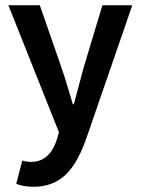

<svg xmlns="http://www.w3.org/2000/svg" viewBox="-20 -512 537 733"><path d="M107 201C215 201 267 133 308 21L485 -492H371L299 -253C287 -208 274 -160 262 -114H258C244 -161 230 -210 215 -253L132 -492H12L205 -7L196 24C180 72 150 106 99 106C88 106 79 105 65 101L42 190C61 197 80 201 107 201Z"/></svg>

Font: Source Sans Pro Semibold
Style: Regular
Weight: 600
Designer: Paul D. Hunt
Foundry: Adobe Systems Incorporated
Version: Version 3.006;hotconv 1.0.111;makeotfexe 2.5.65597